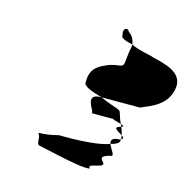

<svg xmlns="http://www.w3.org/2000/svg" viewBox="-81 -765 673 665"><g transform="rotate(15 256.0 -432.5)"><path d="M95 -251C103 -239 93 -214 111 -214C111 -214 247 -182 280 -182C321 -182 262 -188 320 -200C370 -212 289 -227 352 -244C372 -244 349 -266 343 -284C290 -264 178 -267 163 -267C97 -250 87 -263 95 -251ZM205 -470C200 -454 235 -442 272 -432H409C448 -449 504 -467 512 -532C517 -586 458 -600 407 -612C402 -616 354 -622 327 -636C327 -626 325 -617 323 -610L318 -566C313 -549 303 -559 265 -546C239 -534 204 -523 205 -470ZM286 -658C283 -649 301 -642 327 -636C325 -652 317 -668 304 -675C302 -687 278 -689 286 -658ZM251 -370H337C319 -370 340 -366 360 -360C349 -381 347 -401 342 -404C333 -410 297 -419 272 -432H270C203 -432 267 -370 251 -370ZM360 -360C361 -357 363 -354 364 -351H366C373 -354 369 -357 360 -360ZM343 -284C360 -288 371 -294 373 -301C374 -303 374 -306 374 -309C373 -308 372 -308 371 -307C342 -307 339 -296 343 -284ZM364 -351C331 -343 358 -333 373 -323C371 -331 368 -342 364 -351ZM373 -323C374 -318 374 -313 374 -309C384 -314 380 -318 373 -323Z"/></g></svg>

Font: bitstorm
Style: ulcnobl
Weight: 400
Version: Version 0.2